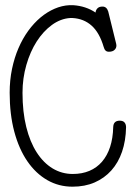

<svg xmlns="http://www.w3.org/2000/svg" viewBox="-20 -702 520 737"><path d="M346.7 -653.8C322.3 -670.4 293.6 -679.9 260.7 -682.1H246.6C227.4 -681.2 208.3 -676.6 189.5 -668.5C170.6 -660.3 152.7 -649.2 135.7 -635C118.8 -620.8 103.1 -603.8 88.6 -584C74.1 -564.1 61.6 -541.9 51 -517.3C40.4 -492.8 32.1 -466.1 26.1 -437.3C20.1 -408.4 17.1 -378.1 17.1 -346.2C17.1 -290.9 23 -241 34.9 -196.5C46.8 -152.1 63.5 -114.3 85 -83C106.4 -51.8 131.9 -27.7 161.4 -10.7C190.8 6.2 223.1 14.6 258.3 14.6C289.9 14.6 318.2 9.2 343.3 -1.7C368.3 -12.6 389.7 -28 407.5 -47.9C425.2 -67.7 438.9 -91.6 448.5 -119.6C458.1 -147.6 463.2 -178.9 463.9 -213.4C463.9 -221.2 461.9 -227.4 458 -231.9C454.1 -236.5 447.9 -238.8 439.5 -238.8C423.5 -238.8 415.2 -230.6 414.6 -214.4C413.9 -185.7 409.9 -160.2 402.6 -137.9C395.3 -115.6 384.9 -96.8 371.6 -81.3C358.2 -65.8 342.1 -54.1 323.2 -46.1C304.4 -38.2 283 -34.2 259.3 -34.2C231.3 -34.2 205.6 -41.3 182.1 -55.4C158.7 -69.6 138.3 -90 121.1 -116.7C103.8 -143.4 90.4 -176 80.8 -214.6C71.2 -253.2 66.4 -296.9 66.4 -345.7C66.4 -382.8 71.3 -418.4 81.1 -452.4C90.8 -486.4 104.1 -516.5 120.8 -542.7C137.6 -568.9 157.1 -590.1 179.2 -606.2C201.3 -622.3 224.6 -631.2 249 -632.8H258.8C287.4 -631.2 311.8 -621.4 331.8 -603.5C351.8 -585.6 367.2 -558.4 377.9 -522C379.6 -515.8 381.9 -511.1 385 -508.1C388.1 -505 392.4 -503.4 397.9 -503.4C407.4 -503.4 414.6 -505.7 419.4 -510.3C424.3 -514.8 426.8 -520.3 426.8 -526.9C426.8 -528.2 426.7 -529.4 426.5 -530.5C426.4 -531.7 426.1 -533 425.8 -534.7L395.5 -657.7C391.6 -670.4 384.3 -676.8 373.5 -676.8C365.1 -676.8 358.6 -674.6 354.2 -670.2C349.9 -665.8 347.3 -660.3 346.7 -653.8Z"/></svg>

Font: Nathan
Style: Regular
Weight: 400
Designer: Peter Wiegel
Foundry: Peter Wiegel
Version: Version 1.001 2009